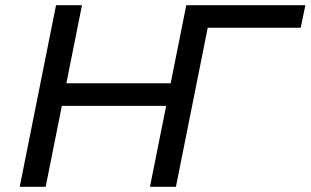

<svg xmlns="http://www.w3.org/2000/svg" viewBox="-20 -720 1197 740"><path d="M698 -700H798L658 0H558ZM156 0H56L196 -700H296ZM630 -312H210L227 -399H647ZM558 0 698 -700H1157L1139 -613H753L782 -638L657 0Z"/></svg>

Font: MOST Montserrat Medium
Style: Italic
Weight: 500
Italic angle: -11.3°
Designer: Julieta Ulanovsky
Foundry: Julieta Ulanovsky
Version: Version 8.000;March 11, 2024;FontCreator 15.0.0.2926 64-bit